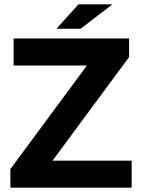

<svg xmlns="http://www.w3.org/2000/svg" viewBox="-20 -868 657 888"><path d="M28 0V-86L382 -565H43V-690H577V-604L223 -125H589V0ZM241 -735 343 -848H500L353 -735Z"/></svg>

Font: Radio Canada Big SemiBold
Style: Regular
Weight: 600
Designer: Étienne Aubert Bonn
Foundry: Coppers and Brasses
Version: Version 1.001